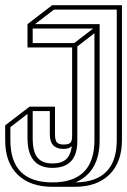

<svg xmlns="http://www.w3.org/2000/svg" viewBox="-20 -720 490 740"><path d="M182 0Q96 0 48 -47Q0 -94 0 -179V-237L94 -309H192V-203Q192 -179 199.5 -171Q207 -163 225 -163Q243 -163 250.5 -169Q258 -175 258 -197V-537H86V-627L181 -700H450V-180Q450 -95 402 -47.5Q354 0 268 0ZM430 -683H188L115 -627H364V-179Q364 -57 271 -17H273Q430 -20 430 -180ZM106 -610V-554H266L339 -610ZM86 -188V-281L20 -230V-179Q20 -17 182 -17Q344 -17 344 -180V-592L278 -541V-176Q278 -73 182 -73Q86 -73 86 -188ZM106 -188Q106 -135 124.5 -112.5Q143 -90 182 -90Q216 -90 234 -105.5Q252 -121 257 -157Q246 -146 225 -146Q172 -146 172 -202V-292H106Z"/></svg>

Font: Imposible
Style: Regular
Weight: 400
Designer: Rodrigo Fuenzalida
Foundry: fragTYPE
Version: Version 1.000